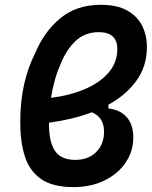

<svg xmlns="http://www.w3.org/2000/svg" viewBox="-20 -762 626 792"><path d="M427.2 -330.1V-314.5Q476.6 -309.1 503.2 -278.1Q529.8 -247.1 529.8 -195.3Q529.8 -137.7 498.3 -91.3Q466.8 -44.9 411.1 -17.6Q355.5 9.8 282.7 9.8Q197.8 9.8 149.9 -23.2Q102.1 -56.2 82.8 -116.2Q63.5 -176.3 63.5 -256.8Q63.5 -344.2 79.8 -415.5Q96.2 -486.8 125.5 -543.5Q161.6 -630.9 228.5 -686.5Q295.4 -742.2 395.5 -742.2Q462.4 -742.2 504.4 -718.8Q546.4 -695.3 566.2 -656Q585.9 -616.7 585.9 -568.4Q585.9 -488.3 542.7 -429Q499.5 -369.6 427.2 -330.1ZM190.4 -358.4Q268.6 -368.2 330.3 -394.5Q392.1 -420.9 428 -462.6Q463.9 -504.4 463.9 -559.6Q463.9 -629.4 387.2 -629.4Q329.1 -629.4 289.8 -591.1Q250.5 -552.7 228.5 -493.7Q215.3 -464.8 205.8 -430.2Q196.3 -395.5 190.4 -358.4ZM358.9 -298.8Q318.4 -283.7 273.9 -272.9Q229.5 -262.2 182.1 -255.9Q182.1 -252.4 182.1 -249.5Q182.1 -174.8 207.3 -138.7Q232.4 -102.5 290.5 -102.5Q344.2 -102.5 376.7 -134.8Q409.2 -167 409.2 -218.8Q409.2 -278.3 358.9 -298.8Z"/></svg>

Font: Cascadia Code PL SemiBold
Style: Italic
Weight: 600
Italic angle: -10°
Monospace: yes
Designer: Aaron Bell
Foundry: Saja Typeworks
Version: Version 2404.023; ttfautohint (v1.8.4)